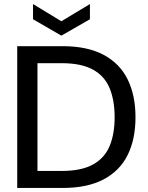

<svg xmlns="http://www.w3.org/2000/svg" viewBox="-20 -928 732 948"><path d="M65 0V-700H289Q412 -700 492 -657Q572 -614 610.5 -535.5Q649 -457 649 -349Q649 -241 610.5 -163Q572 -85 492 -42.5Q412 0 289 0ZM165 -84H285Q382 -84 439.5 -116Q497 -148 521.5 -207.5Q546 -267 546 -349Q546 -432 521.5 -492Q497 -552 439.5 -584Q382 -616 285 -616H165ZM283 -752 143 -833V-908L283 -823L424 -908V-833Z"/></svg>

Font: DM Sans 28pt Medium
Style: Regular
Weight: 500
Version: Version 4.004;gftools[0.9.30]